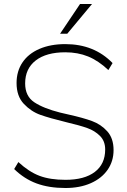

<svg xmlns="http://www.w3.org/2000/svg" viewBox="-20 -934 638 962"><path d="M51 -87 72 -122Q125 -73 178 -53Q231 -33 308 -33Q403 -33 455 -72.5Q507 -112 507 -185Q507 -227 481 -253Q455 -279 417 -292.5Q379 -306 315 -321Q229 -342 182.5 -358.5Q136 -375 99.5 -413.5Q63 -452 63 -518Q63 -577 92.5 -621Q122 -665 177.5 -689Q233 -713 307 -713Q452 -713 544 -618L523 -583Q473 -630 421.5 -651Q370 -672 307 -672Q212 -672 159 -631Q106 -590 106 -516Q106 -452 152 -421.5Q198 -391 281 -370L324 -360Q396 -344 441 -327.5Q486 -311 517.5 -276Q549 -241 549 -182Q549 -126 519 -83Q489 -40 434.5 -16Q380 8 308 8Q225 8 163 -15Q101 -38 51 -87ZM317 -765H281L381 -914H441Z"/></svg>

Font: wassup Sans
Style: Light
Weight: 200
Version: Version 2.001